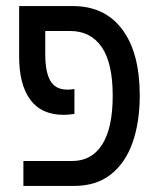

<svg xmlns="http://www.w3.org/2000/svg" viewBox="-20 -612 523 632"><path d="M57 0V-82H217Q282 -82 316.5 -136.5Q351 -191 351 -297Q351 -405 314.5 -457.5Q278 -510 211 -510H129V-433Q129 -376 145.5 -346.5Q162 -317 202 -317Q208 -317 213.5 -317.5Q219 -318 225 -319V-237Q205 -234 190 -234Q116 -234 79.5 -284Q43 -334 43 -425V-592H220Q325 -592 382.5 -515Q440 -438 440 -298Q440 -210 416.5 -143Q393 -76 345 -38Q297 0 224 0Z"/></svg>

Font: Noto Sans Hebrew Condensed
Style: Regular
Weight: 400
Width: 3
Designer: Monotype Design Team
Foundry: Monotype Imaging Inc.
Version: Version 2.004; ttfautohint (v1.8.4.7-5d5b)